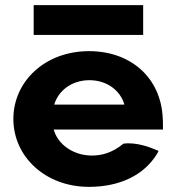

<svg xmlns="http://www.w3.org/2000/svg" viewBox="-20 -704 685 747"><path d="M537 -684H111V-568H537ZM189 -200H614V-210C614 -222 614 -235 613 -247C605 -401 490 -505 326 -505C156 -505 32 -388 32 -241C32 -95 156 23 326 23C444 23 540 -21 592 -107L597 -117L587 -121C564 -131 509 -152 460 -145C419 -111 376 -97 330 -99C260 -102 204 -145 189 -200ZM464 -297H191C206 -349 257 -392 328 -392C395 -392 448 -353 464 -297Z"/></svg>

Font: Bluebird
Style: SfBdExt
Weight: 700
Designer: Jasper
Foundry: Cannot Into Space Fonts
Version: Version 0.98